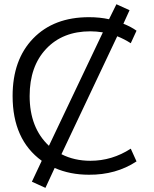

<svg xmlns="http://www.w3.org/2000/svg" viewBox="-20 -822 734 914"><path d="M410.2 -672.9Q278.3 -672.9 199.7 -589.4Q121.1 -505.9 121.1 -365.2Q121.1 -213.9 212.9 -127.9L469.7 -668Q437.5 -672.9 410.2 -672.9ZM538.1 -649.4 272.5 -87.9Q334 -56.6 410.2 -56.6Q513.7 -56.6 602.5 -114.3L629.9 -53.7Q532.2 10.7 403.3 9.8Q313.5 9.8 240.2 -22.5L196.3 72.3L131.8 43L178.7 -56.6Q40 -157.2 40 -365.2Q40 -538.1 138.2 -639.2Q236.3 -740.2 403.3 -740.2Q455.1 -740.2 499 -730.5L534.2 -801.8L596.7 -773.4L567.4 -709Q604.5 -694.3 629.9 -675.8L602.5 -616.2Q572.3 -635.7 538.1 -649.4Z"/></svg>

Font: Mgen+ 1c regular
Style: Regular
Weight: 400
Designer: [Source Han Sans]
Ryoko NISHIZUKA  (kana & ideographs); Paul D. Hunt (Latin, Greek & Cyrillic); Wenlong ZHANG  (bopomofo
Version: Version 1.059.20150602